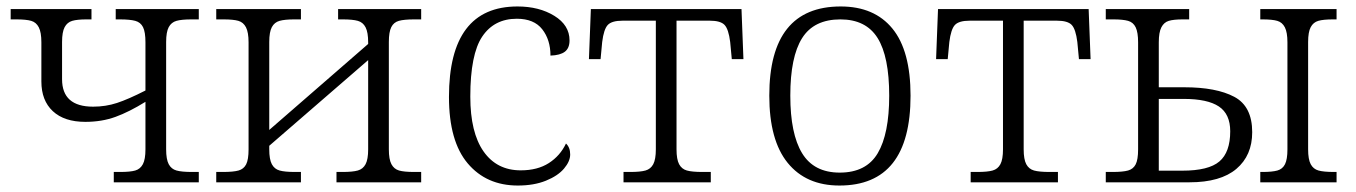

<svg xmlns="http://www.w3.org/2000/svg" viewBox="-20 -564 4195 594"><path d="M332 -32H352Q383 -32 398.5 -36.5Q414 -41 422 -56Q430 -71 430 -102V-249Q380 -218 337.5 -202.5Q295 -187 244 -187Q179 -187 143.5 -220Q108 -253 108 -312V-433Q108 -464 100 -479.5Q92 -495 76.5 -499.5Q61 -504 31 -504H13V-536H263V-504H247Q219 -504 203.5 -499.5Q188 -495 180 -480Q172 -465 172 -434V-319Q172 -234 268 -234Q307 -234 342 -245.5Q377 -257 430 -284V-433Q430 -465 422.5 -480Q415 -495 398.5 -499.5Q382 -504 351 -504H338V-536H595V-504H572Q542 -504 526 -499.5Q510 -495 502 -480Q494 -465 494 -434V-102Q494 -71 502 -56Q510 -41 526 -36.5Q542 -32 574 -32H595V0H332Z M649 -32H670Q702 -32 718 -36.5Q734 -41 741.5 -55.5Q749 -70 749 -102V-433Q749 -464 741 -479.5Q733 -495 717.5 -499.5Q702 -504 672 -504H649V-536H911V-504H890Q861 -504 845 -499.5Q829 -495 821 -480Q813 -465 813 -434V-162L1119 -428V-433Q1119 -464 1111 -479.5Q1103 -495 1087 -499.5Q1071 -504 1041 -504H1026V-536H1283V-504H1261Q1230 -504 1214 -499.5Q1198 -495 1190.5 -480Q1183 -465 1183 -434V-102Q1183 -71 1191 -56Q1199 -41 1214.5 -36.5Q1230 -32 1261 -32H1283V0H1021V-32H1040Q1071 -32 1087 -36.5Q1103 -41 1111 -56Q1119 -71 1119 -102V-378L813 -113V-102Q813 -71 821 -56Q829 -41 845 -36.5Q861 -32 892 -32H911V0H649Z M1369 -264Q1369 -544 1581 -544Q1648 -544 1695 -515Q1742 -486 1742 -439Q1742 -415 1727.5 -404Q1713 -393 1683 -392Q1683 -441 1657.5 -473.5Q1632 -506 1579 -506Q1509 -506 1472 -451Q1435 -396 1435 -265Q1435 -154 1476 -95.5Q1517 -37 1591 -37Q1643 -37 1678 -59.5Q1713 -82 1731 -120Q1744 -108 1744 -86Q1744 -65 1725 -42.5Q1706 -20 1669 -5Q1632 10 1582 10Q1485 10 1427 -58.5Q1369 -127 1369 -264Z M1909 -32H1930Q1961 -32 1977 -36.5Q1993 -41 2001 -56Q2009 -71 2009 -102V-500H1906Q1873 -500 1860.5 -487Q1848 -474 1843 -434L1838 -381H1802L1808 -536H2274L2280 -381H2244L2239 -434Q2234 -474 2221.5 -487Q2209 -500 2176 -500H2073V-102Q2073 -71 2081 -56Q2089 -41 2105 -36.5Q2121 -32 2153 -32H2179V0H1909Z M2360 -268Q2360 -544 2581 -544Q2685 -544 2741 -475.5Q2797 -407 2797 -268Q2797 10 2577 10Q2474 10 2417 -60Q2360 -130 2360 -268ZM2731 -268Q2731 -389 2695 -446.5Q2659 -504 2580 -504Q2498 -504 2461.5 -446Q2425 -388 2425 -268Q2425 -150 2461.5 -90Q2498 -30 2578 -30Q2660 -30 2695.5 -90Q2731 -150 2731 -268Z M2983 -32H3004Q3035 -32 3051 -36.5Q3067 -41 3075 -56Q3083 -71 3083 -102V-500H2980Q2947 -500 2934.5 -487Q2922 -474 2917 -434L2912 -381H2876L2882 -536H3348L3354 -381H3318L3313 -434Q3308 -474 3295.5 -487Q3283 -500 3250 -500H3147V-102Q3147 -71 3155 -56Q3163 -41 3179 -36.5Q3195 -32 3227 -32H3253V0H2983Z M3401 -32H3422Q3454 -32 3470 -36.5Q3486 -41 3493.5 -55.5Q3501 -70 3501 -102V-433Q3501 -464 3493.5 -479.5Q3486 -495 3470 -499.5Q3454 -504 3425 -504H3401V-536H3659V-504H3639Q3611 -504 3596 -499.5Q3581 -495 3573 -479.5Q3565 -464 3565 -433V-294H3644Q3743 -294 3798.5 -264.5Q3854 -235 3854 -155Q3854 -83 3805 -41.5Q3756 0 3660 0H3401ZM3879 -32H3886Q3916 -32 3932 -36.5Q3948 -41 3955.5 -56Q3963 -71 3963 -102V-433Q3963 -464 3955 -479.5Q3947 -495 3931.5 -499.5Q3916 -504 3886 -504H3879V-536H4115V-504H4104Q4074 -504 4058.5 -499.5Q4043 -495 4035 -480Q4027 -465 4027 -434V-102Q4027 -71 4035 -56Q4043 -41 4059 -36.5Q4075 -32 4107 -32H4115V0H3879ZM3638 -36Q3719 -36 3752.5 -64.5Q3786 -93 3786 -158Q3786 -211 3751 -234.5Q3716 -258 3642 -258H3565V-36Z"/></svg>

Font: Noto Serif Light
Style: Regular
Weight: 300
Designer: Monotype Design Team
Foundry: Monotype Imaging Inc.
Version: Version 1.001